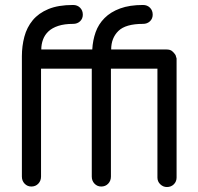

<svg xmlns="http://www.w3.org/2000/svg" viewBox="-20 -752 798 772"><path d="M68 -526Q68 -567 78 -604.5Q88 -642 111.5 -670.5Q135 -699 174.5 -715.5Q214 -732 274 -732Q291 -732 302 -721Q313 -710 313 -693Q313 -677 302 -666.5Q291 -656 274 -656Q239 -656 214.5 -648Q190 -640 175 -626Q160 -612 153 -593Q146 -574 146 -553H351Q353 -590 364.5 -622.5Q376 -655 400.5 -679.5Q425 -704 463 -718Q501 -732 555 -732Q572 -732 583 -721Q594 -710 594 -693Q594 -677 583 -666.5Q572 -656 555 -656Q485 -656 456 -627.5Q427 -599 427 -553H650Q664 -553 672 -546.5Q680 -540 687 -529L686 -530Q687 -527 688 -523.5Q689 -520 690 -517V-38Q690 -22 679 -11Q668 0 651 0Q636 0 624.5 -11Q613 -22 613 -38V-476H426V-42Q426 -25 415 -13.5Q404 -2 387 -2Q371 -2 360 -13.5Q349 -25 349 -42V-476H145V-42Q145 -25 134 -13.5Q123 -2 106 -2Q90 -2 79 -13.5Q68 -25 68 -42Z"/></svg>

Font: VDS Compensated
Style: Light
Weight: 300
Designer: artmaker
Foundry: artmaker
Version: Version 1.000 2012 initial release